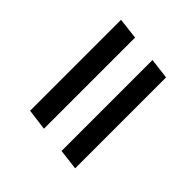

<svg xmlns="http://www.w3.org/2000/svg" viewBox="-28 -662 648 648"><g transform="rotate(-45 296.0 -337.5)"><path d="M74 -215 83 -289H517L508 -215ZM94 -384 104 -460H538L529 -384Z"/></g></svg>

Font: Aleo Medium
Style: Italic
Weight: 500
Italic angle: -7°
Designer: Alessio Laiso
Foundry: Alessio Laiso
Version: Version 2.001;gftools[0.9.29]